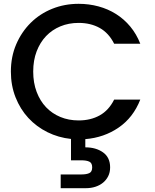

<svg xmlns="http://www.w3.org/2000/svg" viewBox="-20 -724 813 1006"><path d="M37 -349Q37 -427 65 -492Q93 -557 141 -604.5Q189 -652 253.5 -678Q318 -704 392 -704Q446 -704 496 -690.5Q546 -677 588 -650.5Q630 -624 662.5 -585Q695 -546 715 -495H578Q550 -551 502.5 -577.5Q455 -604 392 -604Q340 -604 296.5 -586Q253 -568 221.5 -535Q190 -502 172 -455Q154 -408 154 -349Q154 -290 172 -242.5Q190 -195 221.5 -162Q253 -129 296.5 -111Q340 -93 392 -93Q455 -93 502.5 -119.5Q550 -146 578 -202H715Q678 -108 601.5 -55.5Q525 -3 427 5V48Q483 48 520 74.5Q557 101 557 153Q557 179 547 199Q537 219 520 233Q503 247 480 254.5Q457 262 430 262H298V190H407Q433 190 448 183Q463 176 463 153Q463 130 448 123Q433 116 407 116H352V4Q286 -3 228.5 -31.5Q171 -60 128.5 -106Q86 -152 61.5 -214Q37 -276 37 -349Z"/></svg>

Font: SVN-Poppins Medium
Style: Regular
Weight: 500
Designer: Ninad Kale (Devanagari), Jonny Pinhorn (Latin)
Foundry: Indian Type Foundry
Version: Version 3.002 2017; ttfautohint (v1.8.3)